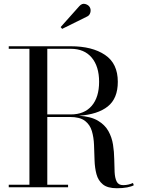

<svg xmlns="http://www.w3.org/2000/svg" viewBox="-20 -996 752 1021"><path d="M444 -908.5 310.5 -842.5 302.5 -852 401.5 -963Q416 -979.5 433.2 -974.8Q450.5 -970 457.5 -957.5Q464.5 -945 460.5 -929.8Q456.5 -914.5 444 -908.5ZM26.5 -13.5H136.5V-736.5H26.5V-750H356.5Q470 -750 538.2 -704.2Q606.5 -658.5 606.5 -561Q606.5 -472.5 553.2 -430Q500 -387.5 400 -380.5Q463.5 -376.5 500.8 -354.2Q538 -332 556.5 -298.8Q575 -265.5 581 -226.8Q587 -188 587.5 -150Q588 -112 589.5 -80.8Q591 -49.5 600.5 -30.5Q610 -11.5 635 -11.5Q650.5 -11.5 663.5 -14.8Q676.5 -18 687 -23L691.5 -11Q679.5 -4 656 0.5Q632.5 5 601.5 5Q552 5 527 -15.5Q502 -36 493 -69.8Q484 -103.5 482.8 -144Q481.5 -184.5 480 -225Q478.5 -265.5 468.5 -299.2Q458.5 -333 431.5 -353.5Q404.5 -374 351.5 -374H231.5V-13.5H342V0H26.5ZM356.5 -736.5H231.5V-387.5H356.5Q428.5 -387.5 467.8 -433.2Q507 -479 507 -561Q507 -642.5 467.8 -689.5Q428.5 -736.5 356.5 -736.5Z"/></svg>

Font: Bodoni* 16
Style: Regular
Weight: 400
Version: Version 2.2